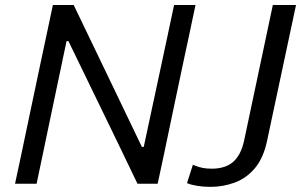

<svg xmlns="http://www.w3.org/2000/svg" viewBox="-20 -733 1201 766"><path d="M40 0Q52.5 -58.5 64.5 -114.5Q76 -169.5 90 -236L140 -473Q154.5 -541 166.5 -597.5Q178.5 -653.5 191 -713H274Q317.5 -622.5 358.8 -536.8Q400 -451 439.5 -369L546 -147H553.5L623.5 -473.5Q638 -541.5 650 -597.5Q661.5 -653.5 674.5 -713H760Q747.5 -653.5 735.5 -597.2Q723.5 -541 709 -473.5L659 -236Q645 -169 633.5 -114Q621.5 -59 609 0H528.5Q491.5 -77 451 -161Q410 -244.5 361.5 -345.5L253 -569H245.5L175.5 -236Q161.5 -168.5 150 -114Q138.5 -59.5 126 0ZM1161 -713 1046 -173.5Q1031.5 -103.5 997.8 -63Q964 -22.5 917.5 -5Q871 12.5 819.5 12.5Q791.5 12.5 766.8 8.5Q742 4.5 726 -2.5L749.5 -75.5Q772.5 -66 789 -63Q805.5 -60 824.5 -60Q879 -60 910.2 -87.2Q941.5 -114.5 954 -172.5L1068.5 -713Z"/></svg>

Font: Heraclito
Style: Italic
Weight: 400
Italic angle: -12°
Designer: Kostas Bartsokas (font) & Cristiano Sobral (main changes)
Foundry: Kostas Bartsokas (font) & Cristiano Sobral (main changes)
Version: Version 1.00;July 8, 2020;FontCreator 13.0.0.2655 64-bit